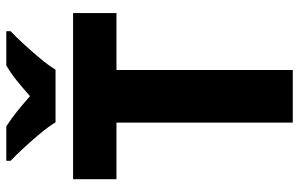

<svg xmlns="http://www.w3.org/2000/svg" viewBox="-194 -778 971 624"><g transform="rotate(-90 292.0 -465.5)"><path d="M377 0H206V-573H22V-714H562V-573H377ZM207 -771Q193 -794 170.5 -821Q148 -848 124.5 -873.5Q101 -899 82 -917V-931H194Q220 -914 243 -895.5Q266 -877 292 -854Q318 -877 342 -896.5Q366 -916 392 -931H503V-917Q485 -900 461.5 -874.5Q438 -849 415 -821.5Q392 -794 378 -771Z"/></g></svg>

Font: Noto Sans Syriac ExtraBold
Style: Regular
Weight: 800
Designer: Patrick Giasson and the Monotype Design Team
Foundry: Monotype Imaging Inc.
Version: Version 3.000; ttfautohint (v1.8.4.7-5d5b)